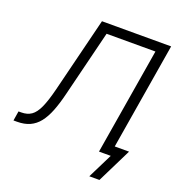

<svg xmlns="http://www.w3.org/2000/svg" viewBox="-166 -851 1037 1131"><g transform="rotate(20 352.5 -286.0)"><path d="M-10.7 0 -1 -60.1H16.1Q53.2 -60.1 78.9 -77.6Q104.5 -95.2 124 -138.2Q143.6 -181.2 162.6 -257.3L279.3 -727.5H712.9L592.3 0H525.4L636.2 -667.5H330.1L227.5 -252.9Q211.9 -188.5 193.1 -140.9Q174.3 -93.3 149.7 -62Q125 -30.8 91.3 -15.4Q57.6 0 11.2 0ZM521.5 156.2 599.1 0H557.6L567.4 -60.1H691.9L585 156.2Z"/></g></svg>

Font: Inter 28pt Light
Style: Italic
Weight: 300
Italic angle: -9.3988°
Designer: Rasmus Andersson
Foundry: rsms
Version: Version 4.001;git-66647c0bb